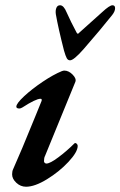

<svg xmlns="http://www.w3.org/2000/svg" viewBox="-20 -695 457 729"><path d="M26 -33Q26 -45 30 -53Q58 -115 114 -253L138 -312Q140 -320 134 -320Q116 -320 65 -287Q58 -283 54 -283Q42 -283 42 -290Q42 -302 71.5 -329.5Q101 -357 142 -384.5Q183 -412 215 -425Q221 -427 224 -427Q241 -427 256 -411.5Q271 -396 266 -384L151 -103Q147 -96 147 -83Q147 -79 150 -76.5Q153 -74 156 -74Q170 -74 202 -98Q234 -122 261 -149Q264 -152 265 -152Q269 -152 272 -148.5Q275 -145 275 -141Q275 -118 240 -80.5Q205 -43 158.5 -14.5Q112 14 79 14Q58 14 42 -1Q26 -16 26 -33ZM223 -503Q201 -589 192 -641Q190 -655 194 -665Q198 -675 208 -675Q222 -675 233 -648Q249 -612 271 -571Q275 -563 281 -571L368 -649Q396 -675 407 -675Q417 -675 417 -664Q417 -652 406 -638Q364 -585 297 -508Q260 -466 246 -466Q238 -466 233.5 -474Q229 -482 223 -503Z"/></svg>

Font: EB Garamond SemiBold
Style: Italic
Weight: 600
Italic angle: -17.2°
Designer: Georg Duffner and Octavio Pardo
Foundry: Georg Duffner
Version: Version 1.000